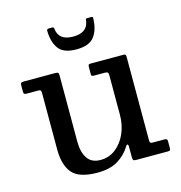

<svg xmlns="http://www.w3.org/2000/svg" viewBox="-111 -841 895 952"><g transform="rotate(-15 337.0 -365.0)"><path d="M109.5 -151V-441Q109.5 -450.5 107 -454.2Q104.5 -458 95.5 -458H37.5Q27.5 -458 23.5 -460.2Q19.5 -462.5 19.5 -472.5V-501.5Q19.5 -513.5 22.8 -516.8Q26 -520 37.5 -520H197Q208.5 -520 212.2 -517.5Q216 -515 216 -504V-162.5Q216 -109.5 237.2 -77.5Q258.5 -45.5 304 -45.5Q349 -45.5 382.8 -72Q416.5 -98.5 435.5 -142Q454.5 -185.5 454.5 -237V-440.5Q454.5 -452.5 449.8 -455.2Q445 -458 434 -458H382Q374.5 -458 370.8 -459.5Q367 -461 367 -468.5V-505Q367 -513.5 369.2 -516.8Q371.5 -520 380 -520H548.5Q556.5 -520 558.8 -516.5Q561 -513 561 -504.5V-79.5Q561 -67.5 564 -64.8Q567 -62 579 -62H634.5Q641.5 -62 646.2 -59.8Q651 -57.5 651 -49.5V-17Q651 -7 648.8 -3.5Q646.5 0 637 0H474.5Q463 0 460 -3.8Q457 -7.5 457 -19.5V-76Q457 -81.5 453.2 -84.5Q449.5 -87.5 444 -78Q420 -38.5 379.5 -13.5Q339 11.5 274 11.5Q180 11.5 144.8 -29.8Q109.5 -71 109.5 -151ZM331.5 -606Q265.5 -606 240.2 -640.2Q215 -674.5 214 -732.5Q214 -742 225.5 -742H242Q250.5 -742 251 -734Q256.5 -671.5 331.5 -671.5Q403.5 -671.5 412.5 -727.5Q414 -734.5 414 -738.2Q414 -742 423 -742H440.5Q448.5 -742 449.8 -739.8Q451 -737.5 450.5 -730Q448.5 -673.5 422.5 -639.8Q396.5 -606 331.5 -606Z"/></g></svg>

Font: Besley Medium
Style: Regular
Weight: 500
Designer: Owen Earl
Foundry: indestructible type*
Version: Version 2.001; ttfautohint (v1.8.3)